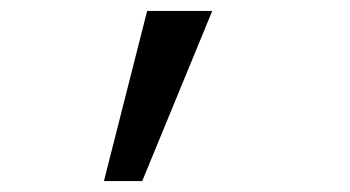

<svg xmlns="http://www.w3.org/2000/svg" viewBox="-20 -741 640 351"><path d="M170 -410H240L368 -721H249Z"/></svg>

Font: JetBrains Mono Light
Style: Regular
Weight: 336
Monospace: yes
Designer: Philipp Nurullin, Konstantin Bulenkov
Foundry: JetBrains
Version: Version 2.305